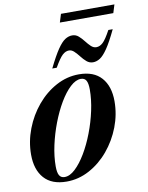

<svg xmlns="http://www.w3.org/2000/svg" viewBox="-93 -915 765 994"><g transform="rotate(-10 289.0 -418.0)"><path d="M334 -524Q412 -524 452 -479Q492 -434 492 -355Q492 -286 466.8 -220.2Q441.5 -154.5 397.5 -102Q353.5 -49.5 296.5 -18.8Q239.5 12 176.5 12Q98.5 12 58.5 -33Q18.5 -78 18.5 -157Q18.5 -226 43.8 -291.8Q69 -357.5 113 -410Q157 -462.5 214 -493.2Q271 -524 334 -524ZM170 -13Q197.5 -13 226.2 -40Q255 -67 282 -112.2Q309 -157.5 330.2 -213Q351.5 -268.5 364 -326.5Q376.5 -384.5 376.5 -436.5Q376.5 -469.5 368 -484.2Q359.5 -499 340 -499Q313 -499 284 -472Q255 -445 228.2 -399.8Q201.5 -354.5 180.2 -299Q159 -243.5 146.2 -185.5Q133.5 -127.5 133.5 -75.5Q133.5 -42.5 142.2 -27.8Q151 -13 170 -13ZM547.5 -723.5Q517.5 -660.5 495.2 -628Q473 -595.5 454.8 -584Q436.5 -572.5 418 -572.5Q399 -572.5 384.5 -585Q370 -597.5 357.5 -613.8Q345 -630 332.2 -642.2Q319.5 -654.5 305 -654.5Q287 -654.5 270.5 -639.2Q254 -624 227.5 -577.5H204Q235 -640.5 257.2 -673Q279.5 -705.5 297.8 -717Q316 -728.5 335 -728.5Q354 -728.5 368.2 -716Q382.5 -703.5 395 -687.2Q407.5 -671 420.2 -658.8Q433 -646.5 448.5 -646.5Q466.5 -646.5 483 -661.8Q499.5 -677 524.5 -723.5ZM284 -805 297.5 -848.5H578.5L565 -805Z"/></g></svg>

Font: Newsreader 72pt SemiBold
Style: Italic
Weight: 600
Italic angle: -17°
Designer: Hugues Gentile
Foundry: Production Type
Version: Version 1.003; ttfautohint (v1.8.3)